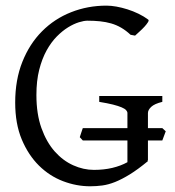

<svg xmlns="http://www.w3.org/2000/svg" viewBox="-20 -650 623 685"><path d="M508.8 -580.1Q512.2 -577.6 507.8 -570.6Q503.4 -563.5 495.4 -554.7Q487.3 -545.9 477.8 -537.4Q468.3 -528.8 461.9 -522.9L445.8 -525.9Q429.7 -541 412.6 -551Q395.5 -561 376.7 -566.4Q357.9 -571.8 336.9 -574Q315.9 -576.2 292 -576.2Q279.8 -576.2 261.5 -570.6Q243.2 -564.9 222.9 -552.5Q202.6 -540 182.6 -519.8Q162.6 -499.5 146.2 -470Q129.9 -440.4 119.9 -401.1Q109.9 -361.8 109.9 -311Q109.9 -243.2 127.9 -192.9Q146 -142.6 175.3 -109.6Q204.6 -76.7 241.2 -60.3Q277.8 -43.9 314.9 -43.9Q350.6 -43.9 380.6 -51Q410.6 -58.1 434.6 -71.3V-148.9H275.4L264.6 -160.6Q267.1 -168 269.8 -176.5Q272.5 -185.1 275.4 -192.9H434.6V-246.6Q434.6 -252 429.9 -257.1Q425.3 -262.2 413.8 -267.1Q402.3 -272 383.1 -276.9Q363.8 -281.7 334 -286.6V-307.6H559.1V-286.6Q531.2 -279.8 519.5 -268.8Q507.8 -257.8 507.8 -246.6V-192.9H559.1L571.3 -181.6L559.1 -148.9H507.8V-78.1L507.3 -77.6Q506.3 -76.7 505.9 -76.7L507.8 -75.2Q471.7 -45.4 443.1 -27.8Q414.6 -10.3 390.6 -0.7Q366.7 8.8 345.2 11.7Q323.7 14.6 301.8 14.6Q252.4 14.6 204.6 -3.7Q156.7 -22 118.9 -59.3Q81.1 -96.7 57.6 -152.6Q34.2 -208.5 34.2 -284.2Q34.2 -365.2 59.8 -429.4Q85.4 -493.7 129.9 -538.3Q174.3 -583 233.6 -606.4Q293 -629.9 359.9 -629.9Q376 -629.9 395.3 -626.5Q414.6 -623 434.6 -616.7Q454.6 -610.4 473.9 -601.1Q493.2 -591.8 508.8 -580.1Z"/></svg>

Font: Gentium Plus Eur
Style: Regular
Weight: 400
Designer: J. Victor Gaultney, Annie Olsen, Iska Routamaa, Becca Hirsbrunner
Foundry: SIL International
Version: Version 5.000